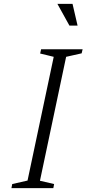

<svg xmlns="http://www.w3.org/2000/svg" viewBox="-20 -970 446 990"><path d="M406 -716 401 -695 321 -677 186 -38 259 -21 255 0H39L43 -21L122 -39L257 -677Q247 -679 222.5 -685.5Q198 -692 187 -694L192 -716ZM276 -950H354L380 -838H338Z"/></svg>

Font: Afta serif
Style: Italic
Weight: 400
Italic angle: -12°
Designer: parq.ink
Foundry: Oriol Esparraguera Font
Version: Version 1.000